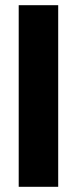

<svg xmlns="http://www.w3.org/2000/svg" viewBox="-20 -719 297 739"><path d="M52 -699H204V0H52Z"/></svg>

Font: Prompt SemiBold
Style: Regular
Weight: 600
Designer: Katatrad Team
Foundry: CadsonDemak
Version: Version 1.000